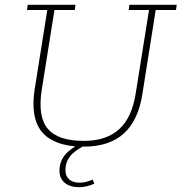

<svg xmlns="http://www.w3.org/2000/svg" viewBox="-20 -603 760 804"><path d="M331 11Q329 11 326 11Q303 23 284 40Q254 68 254 110Q254 135 270 148.5Q286 162 313 162Q326 162 339 159Q352 156 368 149L375 166Q361 173 343 177Q325 181 313 181Q273 181 251 162.5Q229 144 229 112Q229 65 264 33Q279 20 295 10Q238 5 199 -16Q149 -42 131 -95Q113 -148 125 -228L178 -561H93L96 -583H296L293 -561H208L155 -228Q137 -116 179.5 -64.5Q222 -13 331 -13Q425 -13 478.5 -61.5Q532 -110 548 -210L604 -561H519L522 -583H720L717 -561H632L576 -208Q559 -99 498.5 -44Q438 11 331 11Z"/></svg>

Font: Rokkitt SemiBold Thin
Style: Italic
Weight: 250
Italic angle: -9°
Version: Version 3.103